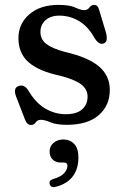

<svg xmlns="http://www.w3.org/2000/svg" viewBox="-20 -501 510 786"><path d="M223 -437Q187 -437 166.2 -418.2Q145.5 -399.5 145.5 -370.5Q145.5 -339.5 170 -320.8Q194.5 -302 247.5 -288Q341.5 -266.5 385.5 -228.8Q429.5 -191 429.5 -132.5Q429.5 -69.5 384.5 -29.8Q339.5 10 253 10Q211.5 10 187 -0.2Q162.5 -10.5 147.5 -10.5Q133 -10.5 126.2 0Q119.5 10.5 106.5 10.5Q90.5 10.5 82 -12.5L46 -105.5Q32.5 -141 56.5 -149Q78 -156.5 94.5 -133Q125 -80.5 164.8 -57Q204.5 -33.5 248.5 -33.5Q294.5 -33.5 316.5 -53.5Q338.5 -73.5 338.5 -105Q338.5 -136.5 311 -156.5Q283.5 -176.5 224 -191.5Q139 -209.5 97.2 -246Q55.5 -282.5 55.5 -345Q55.5 -404 100.2 -442.5Q145 -481 219 -481Q265 -481 288 -470.2Q311 -459.5 324 -459.5Q338.5 -459.5 346 -470.2Q353.5 -481 365 -481Q381 -481 386 -460L413.5 -368.5Q418 -352.5 416.8 -339.5Q415.5 -326.5 403 -322.5Q384.5 -317 366.5 -346Q341 -392.5 303.5 -414.8Q266 -437 223 -437ZM231 164.5Q207.5 164.5 195.2 151.8Q183 139 183 119.5Q183 97.5 199.2 83.8Q215.5 70 239 70Q266 70 283.5 88Q301 106 301 144Q301 189.5 278.5 220.2Q256 251 209.5 263.5Q188.5 269.5 183.5 253Q179 237 199 231.5Q229.5 222.5 242.8 207.8Q256 193 256 177Q256 164.5 242.5 164.5Z"/></svg>

Font: Fraunces 9pt S050
Style: Regular
Weight: 400
Version: Version 1.000; ttfautohint (v1.8.3)